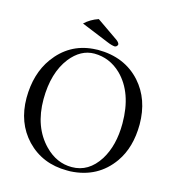

<svg xmlns="http://www.w3.org/2000/svg" viewBox="-120 -919 935 1030"><g transform="rotate(15 347.5 -404.5)"><path d="M301.3 -818.8 422.4 -734.9Q437 -723.1 437.5 -713.9Q434.6 -701.7 422.4 -699.2Q406.2 -699.7 379.4 -710.9L225.6 -773.9Q256.8 -803.7 301.3 -818.8ZM327.1 -633.8Q251.5 -633.8 194.3 -561.5Q126.5 -474.1 126 -327.1Q126 -172.9 215.8 -81.1Q281.7 -13.7 366.2 -14.2Q459.5 -14.2 517.6 -105.5Q568.8 -188 568.8 -310.1Q568.8 -480.5 476.1 -571.8Q412.1 -633.3 327.1 -633.8ZM659.2 -329.1Q658.7 -201.2 599.1 -116.2Q516.1 2 364.3 9.8Q355 10.3 346.2 9.8Q209.5 9.8 121.1 -82.5Q36.6 -172.4 36.1 -310.1Q36.6 -445.3 102.5 -536.1Q182.1 -645.5 313 -656.7Q326.7 -657.7 339.8 -658.2Q488.8 -658.2 578.1 -559.1Q658.7 -468.8 659.2 -329.1Z"/></g></svg>

Font: Linux Libertine Display O
Style: Regular
Weight: 400
Designer: Philipp H. Poll
Foundry: Philipp H. Poll
Version: Version 5.0.9